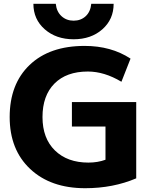

<svg xmlns="http://www.w3.org/2000/svg" viewBox="-20 -982 804 1012"><path d="M156 -962H274Q278 -921 304 -897Q330 -873 368 -873Q406 -873 431.5 -896.5Q457 -920 461 -962H579Q579 -880 519.5 -827.5Q460 -775 368 -775Q276 -775 216 -827.5Q156 -880 156 -962ZM443 -605Q330 -605 267 -541.5Q204 -478 204 -365Q204 -253 269.5 -189Q335 -125 446 -125Q495 -125 536 -140V-315H359V-444H698V-42Q576 10 429 10Q247 10 139 -91.5Q31 -193 31 -365Q31 -539 136 -639.5Q241 -740 426 -740Q566 -740 668 -673L620 -551Q530 -605 443 -605Z"/></svg>

Font: M PLUS 1p ExtraBold
Style: Regular
Weight: 800
Version: Version 1.062